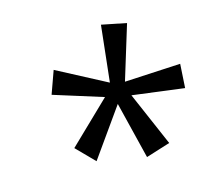

<svg xmlns="http://www.w3.org/2000/svg" viewBox="-75 -850 691 636"><g transform="rotate(-15 270.5 -531.5)"><path d="M355 -300 307 -495 190 -330 130 -391 272 -528 103 -581 131 -659 300 -570 321 -763 406 -746 349 -560 541 -570 536 -488 358 -511 438 -326Z"/></g></svg>

Font: Noto Sans Display
Style: Italic
Weight: 400
Italic angle: -12°
Designer: Monotype Design Team
Foundry: Monotype Imaging Inc.
Version: Version 2.003